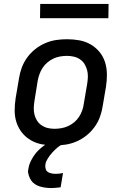

<svg xmlns="http://www.w3.org/2000/svg" viewBox="-20 -726 640 969"><path d="M255 8Q223 8 192.5 2.5Q162 -3 136 -18Q110 -33 91.5 -56Q73 -79 63.5 -107.5Q54 -136 54 -167.5Q54 -199 59 -231L76 -331Q80 -358 90 -385Q100 -412 117.5 -436Q135 -460 158.5 -478.5Q182 -497 209 -508.5Q236 -520 263.5 -524Q291 -528 318 -528Q350 -528 380.5 -522.5Q411 -517 437 -502Q463 -487 482 -464Q501 -441 510 -412.5Q519 -384 519.5 -352.5Q520 -321 515 -289L498 -189Q494 -162 484 -135Q474 -108 456.5 -84Q439 -60 415.5 -41.5Q392 -23 365 -11.5Q338 0 310 4Q282 8 255 8ZM255 -76Q272 -76 289.5 -79Q307 -82 323.5 -89.5Q340 -97 354.5 -109Q369 -121 379 -136.5Q389 -152 395 -169Q401 -186 403 -203L420 -303Q423 -321 423.5 -338.5Q424 -356 419.5 -372.5Q415 -389 406.5 -403Q398 -417 384 -426.5Q370 -436 353 -440Q336 -444 318 -444Q301 -444 283.5 -441Q266 -438 250 -430.5Q234 -423 219.5 -411Q205 -399 195 -383.5Q185 -368 179 -351Q173 -334 170 -317L154 -217Q151 -199 150.5 -181.5Q150 -164 154 -147.5Q158 -131 167 -117Q176 -103 190 -93.5Q204 -84 220.5 -80Q237 -76 255 -76ZM237 223Q223 223 208.5 221Q194 219 181 215Q168 211 156.5 203.5Q145 196 137.5 185Q130 174 125 158.5Q120 143 122 133L124 122Q126 109 131 97Q136 85 143 73Q150 61 158 50.5Q166 40 176 30.5Q186 21 198.5 11.5Q211 2 219 -3L229 -8H300L299 0Q289 5 279.5 11.5Q270 18 261.5 26Q253 34 245.5 42Q238 50 231 59.5Q224 69 217.5 80.5Q211 92 210 99L209 107Q208 113 209 119.5Q210 126 212 131Q214 136 219 140Q224 144 229 146Q234 148 241.5 149.5Q249 151 253 151H258Q262 151 266.5 151Q271 151 275.5 150.5Q280 150 285 149.5Q290 149 293 148L298 147L286 219Q281 220 275.5 220.5Q270 221 264.5 221.5Q259 222 252.5 222.5Q246 223 243 223ZM182 -634 183 -706H528L527 -634Z"/></svg>

Font: Iosevka Aile Medium Oblique
Style: Regular
Weight: 500
Italic angle: -9°
Designer: Belleve Invis
Foundry: Belleve Invis
Version: Version 31.1.0; ttfautohint (v1.8.4)